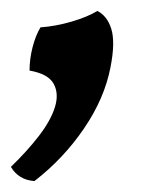

<svg xmlns="http://www.w3.org/2000/svg" viewBox="-57 -149 293 351"><path d="M121 -129Q139 -120 146.5 -96Q154 -72 145 -26Q134 31 96.5 86Q59 141 6 182Q-9 181 -20 174Q-31 167 -37 156Q-7 127 14.5 99Q36 71 43.5 46.5Q51 22 41 4Q31 -14 -3 -20Q-3 -41 2.5 -62.5Q8 -84 17 -99Q45 -101 74 -109.5Q103 -118 121 -129Z"/></svg>

Font: Vollkorn SemiBold
Style: Italic
Weight: 600
Italic angle: -11°
Designer: Friedrich Althausen
Foundry: Friedrich Althausen
Version: Version 5.000